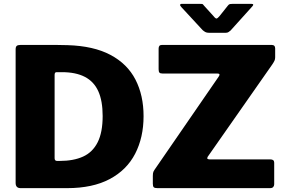

<svg xmlns="http://www.w3.org/2000/svg" viewBox="-20 -975 1480 995"><path d="M87 0Q61 0 61 -27V-719Q61 -732 66.5 -737Q72 -742 85 -742Q109 -742 142 -742Q175 -742 210.5 -742Q246 -742 278 -742Q310 -742 330 -741Q465 -737 552.5 -690.5Q640 -644 682 -562.5Q724 -481 724 -373Q724 -263 680.5 -178.5Q637 -94 548.5 -47Q460 0 328 0ZM276 -141H289Q361 -141 410.5 -163.5Q460 -186 486 -237.5Q512 -289 512 -374Q512 -452 489.5 -502Q467 -552 420 -576.5Q373 -601 301 -601H273Q263 -601 263 -587V-155Q263 -141 276 -141ZM796 0Q782 0 777 -4.5Q772 -9 772 -23V-63Q772 -78 775 -85Q778 -92 791 -110L1114 -579Q1124 -594 1106 -594H822Q810 -594 806 -599Q802 -604 802 -616V-723Q802 -742 818 -742H1389Q1406 -742 1406 -724V-678Q1406 -668 1402.5 -660.5Q1399 -653 1391 -641L1056 -162Q1052 -154 1056 -151.5Q1060 -149 1067 -149H1381Q1401 -149 1401 -132V-20Q1401 -12 1396 -6Q1391 0 1379 0H796ZM1161 -946Q1166 -953 1172 -954Q1178 -955 1186 -955H1283Q1301 -955 1284 -938L1175 -817Q1170 -813 1164.5 -809Q1159 -805 1149 -805H1064Q1051 -805 1044 -809Q1037 -813 1030 -819L920 -938Q913 -945 913.5 -950Q914 -955 922 -955H1013Q1022 -955 1027 -954.5Q1032 -954 1037 -946L1086 -892Q1097 -878 1102.5 -879Q1108 -880 1118 -892Z"/></svg>

Font: Libre Franklin Thin ExtraBold
Style: Regular
Weight: 800
Version: Version 3.000